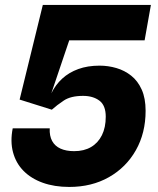

<svg xmlns="http://www.w3.org/2000/svg" viewBox="-20 -747 640 778"><path d="M260.5 10.5Q200.5 10.5 153.2 -6.5Q106 -23.5 75.2 -54.8Q44.5 -86 32.8 -129.8Q21 -173.5 31.5 -227H181.5Q180 -196.5 191.2 -175.8Q202.5 -155 225.2 -144.8Q248 -134.5 280.5 -134.5Q320.5 -134.5 349 -151.2Q377.5 -168 393 -199.2Q408.5 -230.5 408.5 -274Q408.5 -320 382.8 -339.2Q357 -358.5 316.5 -358.5Q267 -358.5 238.8 -339.8Q210.5 -321 190 -302.5L59.5 -343.5L153.5 -727H591.5L566 -583.5H260.5L188 -369Q205 -403.5 232.2 -428.5Q259.5 -453.5 297.2 -467.2Q335 -481 383.5 -481Q418.5 -481 451.8 -471.2Q485 -461.5 511.8 -440.2Q538.5 -419 554.2 -384Q570 -349 570 -298Q570 -208 530.5 -138.2Q491 -68.5 421.2 -29Q351.5 10.5 260.5 10.5Z"/></svg>

Font: Spline Sans Mono
Style: Italic
Weight: 400
Italic angle: -4°
Monospace: yes
Designer: Eben Sorkin, Mirko Velimirovic
Foundry: Sorkin Type
Version: Version 1.004